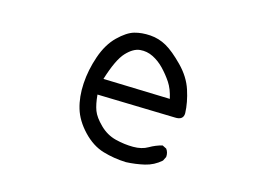

<svg xmlns="http://www.w3.org/2000/svg" viewBox="-84 -719 1167 877"><g transform="rotate(15 500.0 -280.5)"><path d="M569.3 13.7Q512.7 11.7 460 -3.9Q407.2 -19.5 362.3 -66.9Q317.4 -114.3 301.8 -167Q286.1 -219.7 290 -284.2Q293.9 -348.6 316.4 -414.1Q338.9 -479.5 378.9 -518.6Q418.9 -557.6 453.1 -567.4Q487.3 -577.1 528.3 -574.2Q569.3 -571.3 605.5 -550.8Q641.6 -530.3 688.5 -482.4Q735.4 -434.6 753.4 -378.9Q771.5 -323.2 773.4 -272.5Q773.4 -239.3 733.4 -241.2L364.3 -251Q368.2 -206.1 378.9 -177.7Q389.6 -149.4 422.9 -116.7Q456.1 -84 499 -73.2Q542 -62.5 583 -62.5Q624 -62.5 652.3 -79.1Q680.7 -95.7 711.9 -103.5L731.4 -93.8Q743.2 -78.1 741.2 -56.6L731.4 -37.1Q698.2 -7.8 656.2 2Q614.3 11.7 569.3 13.7ZM688.5 -317.4Q678.7 -362.3 659.2 -391.6Q639.6 -420.9 615.2 -446.3Q590.8 -471.7 561.5 -486.3Q532.2 -501 500 -498Q467.8 -495.1 435.1 -460Q402.3 -424.8 372.1 -327.1Z"/></g></svg>

Font: NaikaiFont
Style: Regular-Lite
Weight: 400
Version: Version 1.67